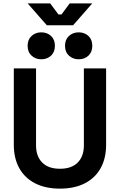

<svg xmlns="http://www.w3.org/2000/svg" viewBox="-20 -1106 712 1140"><path d="M62 -246V-700H194V-242Q194 -178 230.5 -141Q267 -104 336 -104Q405 -104 441.5 -141Q478 -178 478 -242V-700H610V-246Q610 -166 577.5 -107.5Q545 -49 483.5 -17.5Q422 14 336 14Q250 14 188.5 -17.5Q127 -49 94.5 -107.5Q62 -166 62 -246ZM366 -834Q366 -871 389.5 -892.5Q413 -914 447 -914Q482 -914 505 -892.5Q528 -871 528 -834Q528 -797 505 -775.5Q482 -754 447 -754Q413 -754 389.5 -775.5Q366 -797 366 -834ZM144 -834Q144 -871 167.5 -892.5Q191 -914 225 -914Q260 -914 283 -892.5Q306 -871 306 -834Q306 -797 283 -775.5Q260 -754 225 -754Q191 -754 167.5 -775.5Q144 -797 144 -834ZM258 -956 144 -1086H278L327 -1020H345L394 -1086H528L414 -956Z"/></svg>

Font: Space 7353
Style: Regular
Weight: 400
Designer: Christine Claussen + Ruben Lyon  (Space 7353)
Version: Version 1.000;FEAKit 1.0